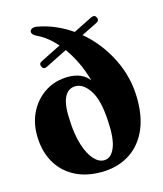

<svg xmlns="http://www.w3.org/2000/svg" viewBox="-113 -833 787 929"><g transform="rotate(-15 280.0 -368.5)"><path d="M130.5 -555.5Q122.5 -572.5 139.5 -580.5L242 -632Q198 -682 149 -705Q124 -717 124.5 -731.5Q125 -739.5 133.5 -745Q142 -750.5 159.5 -748Q205 -740 248.2 -721.5Q291.5 -703 330 -676L425 -723.5Q444 -732 451.5 -716Q459.5 -699.5 441 -690.5L362.5 -651.5Q441.5 -585.5 490 -488.8Q538.5 -392 538.5 -282Q538.5 -186.5 505.5 -120.8Q472.5 -55 413.8 -21.2Q355 12.5 279 12.5Q200 12.5 142.8 -19.2Q85.5 -51 54.8 -108.2Q24 -165.5 24 -241.5Q24 -307.5 52.2 -360.2Q80.5 -413 130 -443.8Q179.5 -474.5 243.5 -474.5Q276.5 -474.5 303.2 -463.2Q330 -452 347 -428.5Q333 -479 312 -523Q291 -567 265 -602.5L155 -547.5Q138.5 -539.5 130.5 -555.5ZM196.5 -260Q200 -193 216 -143Q232 -93 256.5 -65.8Q281 -38.5 309 -39.5Q342.5 -40.5 361 -84.2Q379.5 -128 374 -217Q368.5 -324 336.5 -372.8Q304.5 -421.5 265 -421.5Q227 -421.5 208.8 -383.5Q190.5 -345.5 196.5 -260Z"/></g></svg>

Font: Fraunces 72pt S000
Style: Bold
Weight: 700
Version: Version 1.000; ttfautohint (v1.8.3)